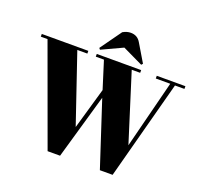

<svg xmlns="http://www.w3.org/2000/svg" viewBox="-152 -1079 1319 1260"><g transform="rotate(20 507.5 -448.5)"><path d="M424 -202 507 -490 447 -681H390V-700H700V-681H641L790 -208L910 -681H809V-700H1009V-681H943L759 10H670L522 -442L392 10H305L53 -681H6V-700H331V-681H261ZM392 -743 498 -891Q526 -907 553 -907Q600 -907 623 -867L697 -743L688 -733L546 -801L400 -733Z"/></g></svg>

Font: SVN-Abril Fatface
Style: Regular
Weight: 400
Designer: Veronika Burian, Jos? Scaglione
Foundry: TypeTogether
Version: Version 1.001